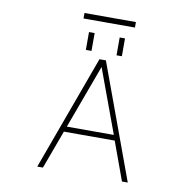

<svg xmlns="http://www.w3.org/2000/svg" viewBox="-103 -1105 1206 1210"><g transform="rotate(10 500.0 -500.5)"><path d="M667 -244.1H341.8L251 2H214.8L483.4 -732.4H524.4L793.9 2H756.8ZM339.8 -967.8V-1002.9H668.9V-967.8ZM388.7 -775.4V-889.6H424.8V-775.4ZM585 -775.4V-889.6H619.1V-775.4ZM504.9 -686.5 354.5 -278.3H655.3Z"/></g></svg>

Font: GenEi Gothic M ExtraLight
Style: Regular
Weight: 200
Designer: o_tamon (Modified); [Source Han Sans]
Ryoko NISHIZUKA  (kana & ideographs); Paul D. Hunt (Latin, Greek & Cyrillic); Wenl
Version: Version 1.1a;Original Version 1.004